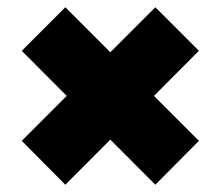

<svg xmlns="http://www.w3.org/2000/svg" viewBox="-20 -543 608 529"><path d="M408 -34 40 -403 160 -523 528 -155ZM160 -34 40 -155 408 -523 528 -403Z"/></svg>

Font: Lexend Deca Black
Style: Regular
Weight: 900
Designer: Bonnie Shaver-Troup, Thomas Jockin
Foundry: Lexend
Version: Version 1.007